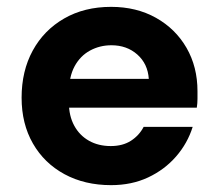

<svg xmlns="http://www.w3.org/2000/svg" viewBox="-20 -528 634 560"><path d="M304 12Q227 12 168 -20Q109 -52 76 -109.5Q43 -167 43 -243Q43 -321 75.5 -380.5Q108 -440 167 -474Q226 -508 304 -508Q378 -508 435 -476Q492 -444 524 -388.5Q556 -333 556 -262Q556 -252 556 -239.5Q556 -227 554 -214H143V-298H414Q411 -342 380.5 -369Q350 -396 305 -396Q271 -396 242.5 -380.5Q214 -365 197.5 -334.5Q181 -304 181 -257V-228Q181 -190 196.5 -161.5Q212 -133 239.5 -117.5Q267 -102 303 -102Q338 -102 362 -117.5Q386 -133 399 -158H542Q527 -110 493.5 -71.5Q460 -33 412 -10.5Q364 12 304 12Z"/></svg>

Font: DM Sans 28pt ExtraBold
Style: Regular
Weight: 800
Version: Version 4.004;gftools[0.9.30]